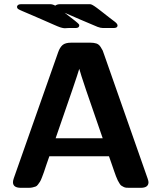

<svg xmlns="http://www.w3.org/2000/svg" viewBox="-20 -898 773 918"><path d="M61 -865Q63 -878 81 -878H219Q232 -878 244 -871Q253 -878 268 -878H403Q407 -878 409 -878Q411 -878 414 -877.5Q417 -877 419.5 -875.5Q422 -874 425 -872.5Q428 -871 433 -867.5Q438 -864 443.5 -860Q449 -856 458 -849Q467 -842 476 -835Q485 -828 499.5 -816.5Q514 -805 529 -794Q542 -784 542 -776Q542 -764 523 -764H473Q461 -764 446.5 -769.5Q432 -775 365 -804Q320 -824 289 -837Q354 -788 357 -782Q359 -780 359 -777Q359 -764 341 -764H308Q304 -764 298 -763.5Q292 -763 290 -763Q287 -763 284 -763.5Q281 -764 276.5 -765Q272 -766 267.5 -767.5Q263 -769 254.5 -772.5Q246 -776 237 -780Q228 -784 212 -791Q196 -798 180 -805Q164 -812 138.5 -823Q113 -834 87 -845Q82 -847 77 -849.5Q72 -852 70 -853Q68 -854 66 -855.5Q64 -857 63 -859Q62 -861 61 -865ZM42 -27Q42 -34 46 -46L258 -648Q266 -671 279 -682.5Q292 -694 321 -694H411Q429 -694 441 -690Q453 -686 461 -673.5Q469 -661 471 -656.5Q473 -652 479 -634L686 -44Q690 -32 690 -27Q690 0 653 0H600Q591 0 584 -0.5Q577 -1 570.5 -4.5Q564 -8 560 -10.5Q556 -13 551 -21.5Q546 -30 543 -35.5Q540 -41 534.5 -55.5Q529 -70 525.5 -80.5Q522 -91 514.5 -112.5Q507 -134 501 -151H216Q209 -133 201.5 -109.5Q194 -86 190 -75Q186 -64 180.5 -49.5Q175 -35 171 -29Q167 -23 161.5 -15.5Q156 -8 150 -6Q144 -4 136 -2Q128 0 117 0H80Q42 0 42 -27ZM246 -237H471Q369 -529 359 -569Q349 -533 246 -237Z"/></svg>

Font: CMU Sans Serif
Style: Bold
Weight: 700
Version: Version 0.7.0